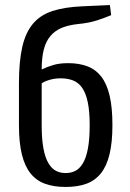

<svg xmlns="http://www.w3.org/2000/svg" viewBox="-20 -730 515 760"><path d="M145 -455Q168 -466 192 -473Q216 -480 250 -480Q293 -480 326 -467.5Q359 -455 381 -426.5Q403 -398 414 -351Q425 -304 425 -235Q425 -166 413.5 -119Q402 -72 379 -43.5Q356 -15 321.5 -2.5Q287 10 240 10Q193 10 158.5 -2.5Q124 -15 101 -43.5Q78 -72 66.5 -119Q55 -166 55 -235V-400Q55 -486 68 -543.5Q81 -601 110.5 -636Q140 -671 188 -686.5Q236 -702 305 -705L415 -710L420 -670Q394 -659 363 -649Q332 -639 290 -635Q252 -631 225 -620Q198 -609 180 -588Q162 -567 153.5 -534.5Q145 -502 145 -455ZM145 -235Q145 -179 152 -142Q159 -105 172 -83.5Q185 -62 202 -53.5Q219 -45 240 -45Q261 -45 278 -53.5Q295 -62 308 -83.5Q321 -105 328 -142Q335 -179 335 -235Q335 -289 327.5 -325Q320 -361 305.5 -382Q291 -403 269.5 -411.5Q248 -420 220 -420Q197 -420 176.5 -414Q156 -408 145 -400Z"/></svg>

Font: Cuprum
Style: Regular
Weight: 400
Designer: Jovanny Lemonad
Foundry: Jovanny Lemonad
Version: Version 1.002